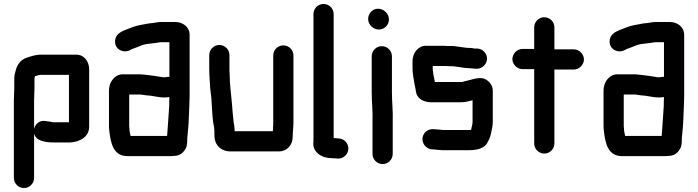

<svg xmlns="http://www.w3.org/2000/svg" viewBox="-20 -732 3522 969"><path d="M430 -93V-382C430 -420 406 -456 366 -456H179C153 -454 133 -447 112 -440C87 -431 67 -407 60 -379C57 -366 52 -353 52 -337V-285C52 -273 50 -239 50 -226V166C50 194 73 217 101 217C129 217 152 194 152 166V-59C160 -20 209 -13 256 -13H334C385 -16 430 -42 430 -93ZM154 -286V-338C155 -341 156 -345 157 -348C166 -348 172 -354 183 -354H328V-115H248C237 -117 222 -120 211 -121C180 -127 159 -107 152 -82V-226C152 -240 154 -274 154 -286Z M633 -86C632 -91 632 -96 632 -101V-255H685C689 -255 693 -255 697 -254L717 -251C724 -250 731 -250 740 -249C763 -246 785 -240 809 -240C818 -240 826 -241 833 -242H835C834 -227 834 -213 834 -198C830 -147 828 -99 824 -53C824 -50 824 -48 823 -46H639C636 -59 633 -72 633 -86ZM809 -342C805 -342 801 -342 798 -343C777 -346 751 -351 729 -353L710 -355C701 -356 693 -357 684 -357H598C585 -357 572 -352 562 -344C542 -328 530 -305 530 -273V-101C530 -93 530 -85 531 -78C538 -10 551 56 624 56H834C841 56 848 56 854 55C879 55 896 47 909 30C923 12 925 -2 925 -27C925 -32 925 -37 926 -43C929 -77 932 -102 933 -139C934 -172 937 -217 937 -252V-556C937 -596 903 -621 864 -621H794C780 -621 765 -618 753 -616L733 -614C703 -608 674 -605 649 -595C617 -581 570 -573 562 -534C551 -484 606 -456 645 -484C659 -489 676 -495 690 -501C706 -509 728 -511 747 -513L765 -515C775 -516 784 -519 794 -519H835V-344H826C820 -343 816 -342 809 -342Z M1457 -39C1457 -63 1461 -90 1461 -117V-452C1461 -480 1438 -503 1410 -503C1382 -503 1359 -480 1359 -452V-116C1359 -106 1359 -97 1358 -89C1358 -84 1358 -77 1357 -70H1164V-78C1163 -92 1162 -103 1159 -117L1157 -137C1155 -154 1153 -175 1152 -192C1148 -248 1139 -302 1139 -359C1138 -368 1138 -377 1138 -386V-454C1138 -482 1115 -505 1087 -505C1059 -505 1036 -482 1036 -454V-386C1036 -353 1039 -318 1041 -285C1043 -267 1048 -232 1048 -214C1051 -171 1052 -125 1061 -86C1061 -81 1061 -76 1062 -71V-56C1062 -22 1069 -4 1090 15C1105 26 1122 32 1139 32H1390C1429 32 1457 -2 1457 -39Z M1562 -661V-17C1554 33 1601 66 1652 66C1659 67 1665 67 1672 67L1683 68C1712 71 1735 48 1738 22C1741 -6 1718 -32 1691 -33L1680 -34C1675 -35 1669 -35 1664 -35V-661C1664 -689 1641 -712 1613 -712C1585 -712 1562 -689 1562 -661Z M1856 -448V-265C1856 -217 1862 -168 1860 -123V45C1860 73 1883 96 1911 96C1939 96 1962 73 1962 45V-122C1964 -168 1958 -218 1958 -265V-448C1958 -476 1935 -499 1907 -499C1879 -499 1856 -476 1856 -448ZM1838 -636C1838 -607 1864 -583 1892 -583C1920 -583 1943 -606 1943 -634C1943 -663 1917 -688 1888 -688C1860 -688 1838 -664 1838 -636Z M2387 -487H2374C2366 -489 2359 -490 2352 -490C2320 -490 2287 -500 2254 -500H2234C2227 -501 2220 -501 2214 -501H2129C2089 -501 2062 -462 2062 -425V-383C2062 -376 2063 -368 2064 -359L2066 -343C2067 -337 2068 -331 2069 -326C2071 -309 2077 -288 2079 -271C2083 -235 2117 -216 2156 -216H2307C2329 -216 2346 -221 2365 -226V-118C2365 -103 2360 -92 2358 -78V-77C2354 -76 2350 -76 2347 -76H2222C2217 -76 2211 -76 2206 -77C2196 -77 2181 -80 2170 -80H2164C2136 -81 2112 -58 2112 -30C2112 -2 2135 21 2162 22H2168C2171 22 2174 22 2177 23L2199 25C2207 26 2215 26 2222 26H2347C2393 26 2429 15 2443 -18L2449 -30C2453 -39 2456 -48 2458 -58C2462 -77 2467 -97 2467 -118V-277C2467 -306 2437 -338 2407 -338C2398 -338 2390 -337 2382 -336C2357 -330 2334 -324 2310 -318H2175C2172 -332 2170 -344 2167 -357L2165 -375C2164 -378 2164 -380 2164 -383V-399H2231C2238 -398 2245 -398 2252 -398C2285 -398 2316 -388 2348 -388C2358 -388 2371 -385 2381 -385H2387C2414 -385 2438 -409 2438 -436C2438 -463 2415 -487 2387 -487Z M2676 -594V-485H2617C2590 -485 2566 -461 2566 -434C2566 -407 2590 -383 2617 -383H2676V-8C2676 20 2699 43 2727 43C2755 43 2778 20 2778 -8V-381H2876C2903 -381 2927 -405 2927 -432C2927 -459 2903 -483 2876 -483H2778V-594C2778 -622 2755 -645 2727 -645C2699 -645 2676 -622 2676 -594Z M3129 -86C3128 -91 3128 -96 3128 -101V-255H3181C3185 -255 3189 -255 3193 -254L3213 -251C3220 -250 3227 -250 3236 -249C3259 -246 3281 -240 3305 -240C3314 -240 3322 -241 3329 -242H3331C3330 -227 3330 -213 3330 -198C3326 -147 3324 -99 3320 -53C3320 -50 3320 -48 3319 -46H3135C3132 -59 3129 -72 3129 -86ZM3305 -342C3301 -342 3297 -342 3294 -343C3273 -346 3247 -351 3225 -353L3206 -355C3197 -356 3189 -357 3180 -357H3094C3081 -357 3068 -352 3058 -344C3038 -328 3026 -305 3026 -273V-101C3026 -93 3026 -85 3027 -78C3034 -10 3047 56 3120 56H3330C3337 56 3344 56 3350 55C3375 55 3392 47 3405 30C3419 12 3421 -2 3421 -27C3421 -32 3421 -37 3422 -43C3425 -77 3428 -102 3429 -139C3430 -172 3433 -217 3433 -252V-556C3433 -596 3399 -621 3360 -621H3290C3276 -621 3261 -618 3249 -616L3229 -614C3199 -608 3170 -605 3145 -595C3113 -581 3066 -573 3058 -534C3047 -484 3102 -456 3141 -484C3155 -489 3172 -495 3186 -501C3202 -509 3224 -511 3243 -513L3261 -515C3271 -516 3280 -519 3290 -519H3331V-344H3322C3316 -343 3312 -342 3305 -342Z"/></svg>

Font: Electronic
Style: UltBlk
Weight: 500
Version: Version 1.011